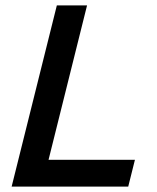

<svg xmlns="http://www.w3.org/2000/svg" viewBox="-20 -695 585 715"><path d="M23.3 0 191.7 -675H304.2L160.8 -100H482.5L457.5 0Z"/></svg>

Font: Funnel Sans Medium
Style: Italic
Weight: 500
Italic angle: -14.036°
Version: Version 1.000; Beta; Release 5; Build 24; ttfautohint (v1.8.